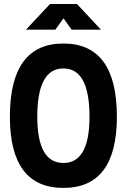

<svg xmlns="http://www.w3.org/2000/svg" viewBox="-20 -918 626 948"><path d="M293 9.8Q28.8 9.8 28.8 -341.8Q28.8 -703.1 293 -703.1Q557.1 -703.1 557.1 -341.8Q557.1 9.8 293 9.8ZM293 -113.3Q421.9 -113.3 421.9 -341.8Q421.9 -580.1 293 -580.1Q164.1 -580.1 164.1 -341.8Q164.1 -113.3 293 -113.3ZM108.4 -771.5 227.1 -898.4H359.9L478.5 -771.5H333.5L293.5 -827.6L253.4 -771.5Z"/></svg>

Font: Cascadia Mono
Style: Bold
Weight: 700
Monospace: yes
Designer: Aaron Bell
Foundry: Saja Typeworks
Version: Version 2404.023; ttfautohint (v1.8.4)